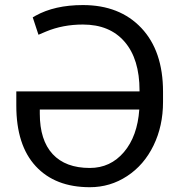

<svg xmlns="http://www.w3.org/2000/svg" viewBox="-20 -741 731 770"><path d="M340.3 9.8Q201.2 9.8 123.3 -74.5Q45.4 -158.7 45.4 -317.4V-374.5H539.6V-377.9Q539.6 -503.9 480 -573.2Q420.4 -642.6 312.5 -642.6Q231.9 -642.6 164.1 -614.3L134.3 -601.6L111.3 -671.4L122.1 -677.7Q199.2 -720.7 312.5 -720.7Q460 -720.7 546.9 -628.7Q633.8 -536.6 633.8 -373V-332Q633.8 -235.8 595.7 -157.5Q557.6 -79.1 489.7 -34.7Q421.9 9.8 340.3 9.8ZM340.3 -67.4Q422.9 -67.4 477.1 -131.1Q531.2 -194.8 538.6 -301.8H139.6V-285.2Q139.6 -178.7 191.2 -123Q242.7 -67.4 340.3 -67.4Z"/></svg>

Font: APIMedia Roboto
Style: Regular
Weight: 400
Designer: Google
Version: Version 2.137; 2017